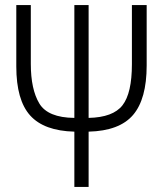

<svg xmlns="http://www.w3.org/2000/svg" viewBox="-20 -734 640 754"><path d="M328 0V-217Q449 -220 502.5 -282.5Q556 -345 556 -477V-714H498V-482Q498 -368 461 -320.5Q424 -273 328 -271V-714H272V-271Q168 -272 134.5 -327.5Q101 -383 101 -483V-714H44V-473Q44 -341 98.5 -280.5Q153 -220 272 -217V0Z"/></svg>

Font: Noto Sans Mono UI Light
Style: Regular
Weight: 300
Designer: Monotype Design team
Foundry: Monotype Imaging Inc.
Version: 1.000